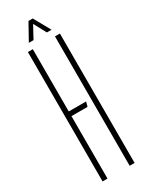

<svg xmlns="http://www.w3.org/2000/svg" viewBox="-242 -985 798 1028"><g transform="rotate(-30 157.5 -471.0)"><path d="M58.5 0V-800H89V0ZM76 -386V-415H196L188.5 -386ZM226 0V-800H256.5V0ZM87.5 -840 144.5 -942.5H171L228 -840H199L158 -916.5L116.5 -840Z"/></g></svg>

Font: Big Shoulders Stencil Display ExtraLight
Style: Regular
Weight: 250
Designer: Patric King
Foundry: XO Type Co
Version: Version 2.001